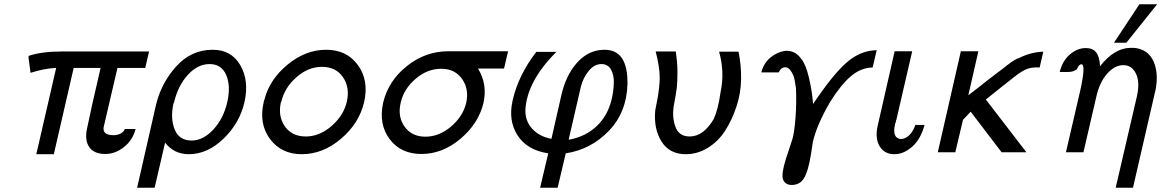

<svg xmlns="http://www.w3.org/2000/svg" viewBox="-20 -713 5438 899"><path d="M113 -447Q115 -451 116 -452Q176 -472 272 -472H678L660 -395H530L465 -116Q463 -98 474.5 -89Q486 -80 511 -80Q528 -80 544 -87Q556 -94 561 -102Q562 -103 563 -105.5Q564 -108 564 -109H615Q601 -56 560 -24Q519 8 473 8Q421 8 398.5 -23.5Q376 -55 387 -109Q390 -125 399 -164.5Q408 -204 412 -225L451 -395H325L232 9H150L243 -395Q189 -393 123 -372Z M622 166 710 -220Q734 -323 804.5 -401.5Q875 -480 976 -480Q1063 -480 1105 -408Q1147 -336 1125 -236Q1103 -138 1027.5 -64.5Q952 9 864 9Q795 9 753 -45L704 166ZM795 -234 792 -228Q777 -158 798 -106.5Q819 -55 877 -55Q931 -55 978.5 -106Q1026 -157 1044 -234Q1061 -308 1040 -360Q1018 -413 961 -413Q906 -413 860 -363Q814 -313 795 -234Z M1215 -236Q1215 -237 1215.5 -239Q1216 -241 1216.5 -243Q1217 -245 1218 -246Q1242 -341 1326.5 -410.5Q1411 -480 1507 -480Q1604 -480 1656 -408Q1708 -336 1685 -235Q1662 -136 1577 -63.5Q1492 9 1393 9Q1297 9 1244 -62.5Q1191 -134 1215 -236ZM1297 -236Q1295 -235 1295 -233Q1281 -168 1314 -121Q1347 -74 1412 -74Q1476 -74 1532.5 -123Q1589 -172 1604 -237Q1619 -303 1586 -351.5Q1553 -400 1487 -400Q1423 -400 1367.5 -351Q1312 -302 1297 -236Z M1774 -232Q1798 -334 1885 -403.5Q1972 -473 2079 -473H2359L2340 -392H2218Q2263 -320 2244 -232Q2221 -135 2136.5 -63.5Q2052 8 1953 8Q1857 8 1804.5 -61.5Q1752 -131 1774 -232ZM1856 -232Q1856 -231 1856 -229L1855 -227Q1842 -164 1875.5 -118.5Q1909 -73 1972 -73Q2036 -73 2092 -120.5Q2148 -168 2163 -232Q2177 -296 2143.5 -343.5Q2110 -391 2046 -391Q1981 -391 1926 -344Q1871 -297 1856 -232Z M2380 -241Q2380 -242 2380.5 -244Q2381 -246 2381 -246Q2408 -362 2491 -470H2585Q2447 -332 2440 -198Q2439 -145 2473 -109Q2507 -73 2562 -63L2607 -261Q2628 -359 2682 -419.5Q2736 -480 2811 -480Q2920 -480 2918 -321Q2915 -188 2831 -100.5Q2747 -13 2629 5L2591 166H2509L2547 5Q2448 -10 2403.5 -79Q2359 -148 2380 -241ZM2643 -61 2645 -59Q2680 -65 2718 -83Q2846 -150 2854 -321Q2856 -359 2841.5 -386Q2827 -413 2796 -413Q2763 -413 2737 -381.5Q2711 -350 2700 -308Z M3050 -472H3144Q3152 -421 3152 -376Q3152 -332 3149 -302Q3144 -265 3134 -213Q3127 -163 3142 -121Q3158 -74 3209 -74Q3274 -74 3322 -156Q3343 -202 3354 -282Q3374 -375 3347 -471H3438Q3451 -408 3450 -342Q3449 -276 3428 -213Q3407 -150 3375 -100.5Q3343 -51 3294.5 -21Q3246 9 3191 9Q3114 9 3077 -51Q3040 -111 3048 -196Q3048 -198 3052 -217Q3056 -236 3059.5 -255.5Q3063 -275 3066 -302Q3069 -329 3069 -349Q3069 -399 3050 -472Z M3546 -374Q3545 -374 3545 -375Q3556 -418 3588 -444Q3620 -470 3657 -475Q3703 -478 3732 -437Q3753 -412 3768 -348Q3783 -284 3787 -226Q3881 -366 3945.5 -421.5Q4010 -477 4085 -478L4066 -397Q4011 -396 3964 -356Q3917 -316 3867 -236Q3804 -128 3786 -48L3777 11Q3764 90 3744.5 121.5Q3725 153 3687 153Q3656 153 3646 126Q3638 101 3660 30Q3668 6 3677.5 -22.5Q3687 -51 3690.5 -62.5Q3694 -74 3698 -99Q3702 -124 3705 -165Q3710 -232 3707 -300V-299Q3701 -343 3696 -356Q3679 -398 3657 -398Q3637 -398 3626 -374Z M4090 -126 4169 -473H4250L4251 -472L4177 -152Q4175 -150 4175 -144L4171 -132Q4156 -67 4197 -62Q4218 -62 4236.5 -79Q4255 -96 4266 -128H4309Q4291 -61 4251 -26Q4211 9 4168 9Q4121 9 4098.5 -28.5Q4076 -66 4090 -126Z M4371 0 4479 -473H4561L4514 -267Q4538 -285 4564 -305.5Q4590 -326 4607 -339.5Q4624 -353 4643 -367Q4662 -381 4673.5 -390Q4685 -399 4697 -408.5Q4709 -418 4716.5 -423Q4724 -428 4731 -432Q4738 -436 4742 -438Q4746 -440 4749 -440Q4805 -469 4865 -471L4848 -397Q4807 -400 4779 -386Q4771 -382 4759 -374.5Q4747 -367 4729.5 -353Q4712 -339 4695 -326Q4678 -313 4649 -289.5Q4620 -266 4596 -247L4786 0H4670L4525 -190L4489 -152Q4477 -102 4453 0Z M5196 -513 5315 -693H5398L5254 -513ZM4942 -376Q4954 -427 4989 -457.5Q5024 -488 5064 -488Q5096 -488 5112 -468.5Q5128 -449 5131 -403Q5197 -488 5273 -489Q5298 -490 5319 -483Q5368 -467 5386.5 -412Q5405 -357 5389 -284Q5388 -283 5387.5 -280.5Q5387 -278 5387 -277L5285 166H5204L5304 -265Q5318 -330 5298.5 -369Q5279 -408 5240 -408Q5199 -408 5163.5 -367.5Q5128 -327 5113 -259L5053 0H4971L5038 -289Q5065 -411 5044 -412Q5031 -412 5022 -388Q5019 -387 5013 -383.5Q5007 -380 4999.5 -378Q4992 -376 4980 -376Z"/></svg>

Font: Coval
Style: Light Italic
Weight: 300
Foundry: Context Ltd
Version: Version 001.000